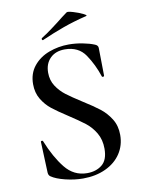

<svg xmlns="http://www.w3.org/2000/svg" viewBox="-89 -852 685 925"><g transform="rotate(-10 253.5 -389.5)"><path d="M302 -354Q353 -322 382.5 -299Q412 -276 433 -242.5Q454 -209 454 -164Q454 -113 427.5 -73Q401 -33 352.5 -10.5Q304 12 242 12Q200 12 155.5 1Q111 -10 88 -26Q79 -32 78 -45L72 -196V-197Q72 -201 77 -201.5Q82 -202 83 -198Q116 -116 158.5 -63Q201 -10 266 -10Q310 -10 339 -33.5Q368 -57 368 -112Q368 -156 348.5 -189Q329 -222 300.5 -244Q272 -266 223 -298Q175 -329 148 -350.5Q121 -372 102 -403.5Q83 -435 83 -477Q83 -529 112 -565Q141 -601 187.5 -618.5Q234 -636 285 -636Q318 -636 352 -629.5Q386 -623 410 -613Q425 -607 425 -594L427 -459Q427 -455 422.5 -454Q418 -453 416 -456Q396 -517 362.5 -566.5Q329 -616 262 -616Q217 -616 190.5 -589.5Q164 -563 164 -519Q164 -482 182.5 -453.5Q201 -425 228 -404.5Q255 -384 302 -354ZM167 -678Q163 -678 162 -682.5Q161 -687 164 -689Q190 -705 216.5 -725Q243 -745 251 -751Q277 -772 302 -790Q307 -794 334 -786Q361 -778 381 -768Q401 -758 391 -756Q329 -741 277.5 -722.5Q226 -704 169 -679Z"/></g></svg>

Font: Cormorant Infant SemiBold
Style: Regular
Weight: 600
Designer: Christian Thalmann (Catharsis Fonts)
Foundry: Catharsis Fonts
Version: Version 4.000